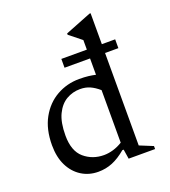

<svg xmlns="http://www.w3.org/2000/svg" viewBox="-138 -851 852 962"><g transform="rotate(-20 287.5 -370.0)"><path d="M222 10Q172 10 132.5 -15Q93 -40 70.5 -85.5Q48 -131 48 -194Q48 -279 81 -338.5Q114 -398 169 -429Q224 -460 289 -460Q317 -460 338 -457.5Q359 -455 376 -451V-538H240V-585H376V-636L311 -688V-695L450 -750H456V-585H527V-538H456V-45L527 -16V0H386L378 -51H371Q333 -19 297.5 -4.5Q262 10 222 10ZM128 -217Q128 -134 172 -96.5Q216 -59 277 -59Q301 -59 326.5 -66.5Q352 -74 376 -89V-369Q352 -390 328.5 -400.5Q305 -411 276 -411Q236 -411 202.5 -391.5Q169 -372 148.5 -329.5Q128 -287 128 -217Z"/></g></svg>

Font: Spectral
Style: Regular
Weight: 400
Designer: Jean-Baptiste Levee
Foundry: Production Type
Version: Version 2.001